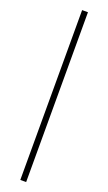

<svg xmlns="http://www.w3.org/2000/svg" viewBox="-207 -864 662 1174"><g transform="rotate(20 124.0 -276.5)"><path d="M105 276V-829H143V276Z"/></g></svg>

Font: Noto Sans SC Thin ExtraLight
Style: Regular
Weight: 250
Version: Version 2.004-H2;hotconv 1.0.118;makeotfexe 2.5.65603